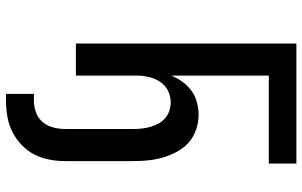

<svg xmlns="http://www.w3.org/2000/svg" viewBox="-204 -571 1008 640"><g transform="rotate(90 300.0 -251.0)"><path d="M315 233H293V140H315Q335 140 354.5 133Q374 126 387 110.5Q400 95 405 75Q410 55 410 35V-191Q410 -205 408.5 -219.5Q407 -234 403 -248Q399 -262 392 -275Q385 -288 374 -297.5Q363 -307 349 -311.5Q335 -316 321 -316Q301 -316 283.5 -307.5Q266 -299 254.5 -283Q243 -267 238 -248Q233 -229 232 -209V0H125V-735H525V-643H232V-318Q240 -338 253 -355.5Q266 -373 283 -385.5Q300 -398 321 -403.5Q342 -409 363 -409Q388 -409 412.5 -400.5Q437 -392 455.5 -375.5Q474 -359 486 -336.5Q498 -314 505 -290Q512 -266 514.5 -241Q517 -216 517 -191V35Q517 62 512 88.5Q507 115 495 138.5Q483 162 463 181Q443 200 419 212Q395 224 368.5 228.5Q342 233 315 233Z"/></g></svg>

Font: Iosevka Aile Semibold
Style: Regular
Weight: 600
Designer: Belleve Invis
Foundry: Belleve Invis
Version: Version 31.1.0; ttfautohint (v1.8.4)